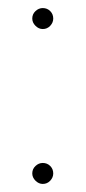

<svg xmlns="http://www.w3.org/2000/svg" viewBox="-20 -486 212 476"><path d="M86 -466Q97 -466 104.5 -458.5Q112 -451 112 -440Q112 -430 104.5 -422Q97 -414 86 -414Q76 -414 68 -422Q60 -430 60 -440Q60 -451 68 -458.5Q76 -466 86 -466ZM86 -82Q97 -82 104.5 -74.5Q112 -67 112 -56Q112 -46 104.5 -38Q97 -30 86 -30Q76 -30 68 -38Q60 -46 60 -56Q60 -67 68 -74.5Q76 -82 86 -82Z"/></svg>

Font: Prompt Thin
Style: Regular
Weight: 100
Designer: Katatrad Team
Foundry: CadsonDemak
Version: Version 1.030